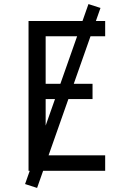

<svg xmlns="http://www.w3.org/2000/svg" viewBox="-20 -838 616 942"><path d="M120 0H496V-76H204V-352H434V-427H204V-660H496V-735H120ZM162 84 473 -799 414 -818 103 65Z"/></svg>

Font: Iosevka SS01 Extended
Style: Regular
Weight: 400
Width: 7
Monospace: yes
Designer: Belleve Invis
Foundry: Belleve Invis
Version: Version 3.4.7; ttfautohint (v1.8.3)